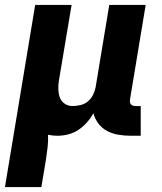

<svg xmlns="http://www.w3.org/2000/svg" viewBox="-35 -540 655 775"><path d="M-15 215 107 -520H254L203 -216Q200 -198 200.5 -180Q201 -162 206.5 -146.5Q212 -131 226 -121.5Q240 -112 258 -112Q274 -112 290.5 -116Q307 -120 320 -131Q333 -142 340.5 -157Q348 -172 351 -188L406 -520H553L490 -140Q489 -134 489.5 -128.5Q490 -123 493.5 -119Q497 -115 502 -113.5Q507 -112 513 -112H533V8H493Q468 8 443.5 4Q419 0 398 -11Q377 -22 362.5 -41Q348 -60 342 -83Q331 -63 315.5 -45.5Q300 -28 281 -15.5Q262 -3 240 2.5Q218 8 197 8Q187 8 178 7Q169 6 159 4Q160 30 157 56Q154 82 150 107L132 215Z"/></svg>

Font: Iosevka Aile Heavy Oblique
Style: Regular
Weight: 900
Italic angle: -9°
Designer: Belleve Invis
Foundry: Belleve Invis
Version: Version 31.1.0; ttfautohint (v1.8.4)